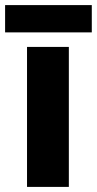

<svg xmlns="http://www.w3.org/2000/svg" viewBox="-32 -733 380 753"><path d="M238 0H74V-549H238ZM328 -713V-606H-12V-713Z"/></svg>

Font: Noto Sans UI Extra
Style: Regular
Weight: 800
Designer: Monotype Design Team
Foundry: Monotype Imaging Inc.
Version: Version 1.901